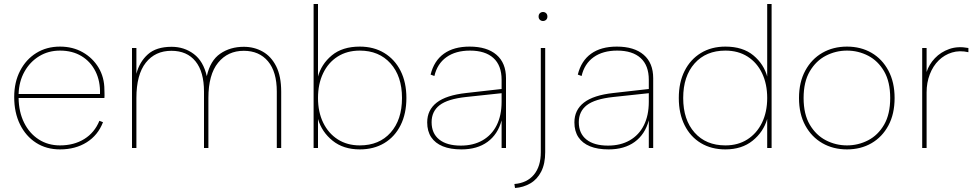

<svg xmlns="http://www.w3.org/2000/svg" viewBox="-20 -740 4890 960"><path d="M280 7Q212 7 160.5 -26Q109 -59 80 -118Q51 -177 51 -255Q51 -329 80.5 -386Q110 -443 161.5 -475Q213 -507 280 -507Q344 -507 394 -478.5Q444 -450 473 -401.5Q502 -353 502 -291Q502 -284 502.5 -273Q503 -262 502 -250H73Q74 -180 100.5 -126.5Q127 -73 173.5 -43Q220 -13 280 -13Q350 -13 401.5 -45Q453 -77 477 -136L495 -129Q470 -64 413.5 -28.5Q357 7 280 7ZM480 -270Q482 -334 457.5 -383Q433 -432 387.5 -459.5Q342 -487 280 -487Q222 -487 176 -459Q130 -431 102.5 -382Q75 -333 73 -270Z M640 -500H662V-371Q677 -430 719 -468Q761 -506 838 -506Q901 -506 949 -470Q997 -434 1014 -359Q1031 -437 1081 -471.5Q1131 -506 1199 -506Q1251 -506 1293.5 -482Q1336 -458 1361 -408.5Q1386 -359 1386 -281V0H1364V-282Q1364 -381 1320 -433.5Q1276 -486 1199 -486Q1119 -486 1070.5 -426.5Q1022 -367 1022 -250V0H1000V-282Q1000 -381 957.5 -433.5Q915 -486 837 -486Q756 -486 709 -426.5Q662 -367 662 -250V0H640Z M1569 -354Q1586 -419 1639 -463Q1692 -507 1779 -507Q1849 -507 1901.5 -475Q1954 -443 1983 -385.5Q2012 -328 2012 -250Q2012 -172 1983 -114Q1954 -56 1901.5 -24.5Q1849 7 1779 7Q1697 7 1643 -36.5Q1589 -80 1570 -145V0H1548V-720H1570V-351ZM1990 -250Q1990 -359 1932.5 -423Q1875 -487 1779 -487Q1715 -487 1668 -457Q1621 -427 1595.5 -373.5Q1570 -320 1570 -250Q1570 -180 1596 -126.5Q1622 -73 1669 -43Q1716 -13 1779 -13Q1876 -13 1933 -77Q1990 -141 1990 -250Z M2488 0V-138Q2469 -68 2417.5 -30.5Q2366 7 2287 7Q2232 7 2194 -8.5Q2156 -24 2136 -54Q2116 -84 2116 -128Q2116 -190 2163.5 -227Q2211 -264 2311 -275L2488 -295V-341Q2488 -413 2447 -450Q2406 -487 2330 -487Q2258 -487 2212 -454Q2166 -421 2152 -360L2133 -367Q2150 -436 2199.5 -471.5Q2249 -507 2328 -507Q2415 -507 2462.5 -466Q2510 -425 2510 -349V0ZM2488 -274 2310 -255Q2218 -245 2178 -214Q2138 -183 2138 -129Q2138 -73 2176 -42.5Q2214 -12 2284 -12Q2347 -12 2393 -38.5Q2439 -65 2463.5 -114Q2488 -163 2488 -231Z M2684 21Q2684 92 2649.5 133.5Q2615 175 2552 180L2555 200Q2597 197 2631.5 177Q2666 157 2686 118Q2706 79 2706 21V-500H2684ZM2695 -635Q2686 -635 2679.5 -641Q2673 -647 2673 -657Q2673 -668 2679.5 -674Q2686 -680 2695 -680Q2704 -680 2710.5 -674Q2717 -668 2717 -657Q2717 -647 2710.5 -641Q2704 -635 2695 -635Z M3224 0V-138Q3205 -68 3153.5 -30.5Q3102 7 3023 7Q2968 7 2930 -8.5Q2892 -24 2872 -54Q2852 -84 2852 -128Q2852 -190 2899.5 -227Q2947 -264 3047 -275L3224 -295V-341Q3224 -413 3183 -450Q3142 -487 3066 -487Q2994 -487 2948 -454Q2902 -421 2888 -360L2869 -367Q2886 -436 2935.5 -471.5Q2985 -507 3064 -507Q3151 -507 3198.5 -466Q3246 -425 3246 -349V0ZM3224 -274 3046 -255Q2954 -245 2914 -214Q2874 -183 2874 -129Q2874 -73 2912 -42.5Q2950 -12 3020 -12Q3083 -12 3129 -38.5Q3175 -65 3199.5 -114Q3224 -163 3224 -231Z M3817 -354 3816 -351V-720H3838V0H3816V-145Q3797 -80 3743 -36.5Q3689 7 3607 7Q3537 7 3484.5 -24.5Q3432 -56 3403 -114Q3374 -172 3374 -250Q3374 -328 3403 -385.5Q3432 -443 3484.5 -475Q3537 -507 3607 -507Q3694 -507 3747 -463Q3800 -419 3817 -354ZM3396 -250Q3396 -141 3453 -77Q3510 -13 3607 -13Q3670 -13 3717 -43Q3764 -73 3790 -126.5Q3816 -180 3816 -250Q3816 -320 3790.5 -373.5Q3765 -427 3718 -457Q3671 -487 3607 -487Q3510 -487 3453 -423Q3396 -359 3396 -250Z M4215 7Q4146 7 4092 -24Q4038 -55 4006.5 -112.5Q3975 -170 3975 -250Q3975 -329 4006.5 -387Q4038 -445 4092 -476Q4146 -507 4215 -507Q4284 -507 4337.5 -476Q4391 -445 4422 -387Q4453 -329 4453 -250Q4453 -170 4422 -112.5Q4391 -55 4337.5 -24Q4284 7 4215 7ZM4215 -13Q4271 -13 4320.5 -38.5Q4370 -64 4400.5 -116.5Q4431 -169 4431 -250Q4431 -331 4400.5 -383.5Q4370 -436 4320.5 -461.5Q4271 -487 4215 -487Q4159 -487 4109.5 -461.5Q4060 -436 4029 -383.5Q3998 -331 3998 -250Q3998 -169 4029 -116.5Q4060 -64 4109.5 -38.5Q4159 -13 4215 -13Z M4591 -500H4613V-380Q4625 -418 4654.5 -449Q4684 -480 4726.5 -495Q4769 -510 4822 -500V-479Q4778 -489 4740 -477.5Q4702 -466 4673.5 -438Q4645 -410 4629 -368.5Q4613 -327 4613 -278V0H4591Z"/></svg>

Font: Albert Sans Thin
Style: Regular
Weight: 250
Designer: Andreas Rasmussen
Foundry: a.Foundry
Version: Version 1.025